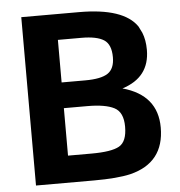

<svg xmlns="http://www.w3.org/2000/svg" viewBox="-52 -769 765 818"><g transform="rotate(-5 330.5 -360.0)"><path d="M620 -200Q620 -49 473 -13Q417 0 317 0H69V-720H316Q506 -720 563 -637L577 -609Q590 -577 590 -535Q590 -417 472 -380Q620 -339 620 -200ZM317 -428Q385 -428 414 -447.5Q443 -467 443 -516Q443 -571 412.5 -590.5Q382 -610 317 -610H216V-428ZM317 -115Q402 -115 435.5 -134Q469 -153 469 -217Q469 -279 431 -298.5Q393 -318 317 -318H216V-115Z"/></g></svg>

Font: cwTeXHei
Style: Medium
Weight: 500
Version: Version 1.17